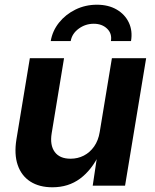

<svg xmlns="http://www.w3.org/2000/svg" viewBox="-20 -795 663 822"><path d="M204.4 6.8Q148.2 6.8 109.9 -17.7Q71.7 -42.3 55.8 -88.5Q40 -134.6 50.4 -198.7L107.8 -545.9H254.2L201.2 -224.2Q193 -173.6 214.3 -144.5Q235.5 -115.5 282 -115.5Q312.9 -115.5 339 -128.9Q365 -142.3 383 -167.9Q401 -193.5 406.9 -229.8L459.1 -545.9H605.7L515.4 0H376.9L397.3 -136.3H405.8Q373 -67.5 322.9 -30.3Q272.9 6.8 204.4 6.8ZM394.8 -774.8Q444.1 -774.8 479.6 -754.1Q515.1 -733.4 531.7 -698.1Q548.3 -662.8 540.9 -619.1H454.8Q460.4 -651.3 438.5 -672.3Q416.7 -693.3 381.4 -693.3Q345.8 -693.3 317.1 -672.3Q288.3 -651.3 282.7 -619.1H197.2Q204.5 -662.8 232.7 -698.1Q260.9 -733.4 303.2 -754.1Q345.5 -774.8 394.8 -774.8Z"/></svg>

Font: Adwaita Sans
Style: Italic
Weight: 400
Italic angle: -9.39999°
Designer: Rasmus Andersson
Foundry: rsms
Version: Version 4.001;git-9221beed3